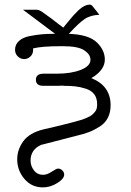

<svg xmlns="http://www.w3.org/2000/svg" viewBox="-20 -581 565 828"><path d="M44.9 -366.2Q44.9 -389.2 62 -404.5Q79.1 -419.9 108.6 -425.5Q138.2 -431.2 160.2 -433.1Q182.1 -435.1 208 -435.1Q214.8 -435.1 217.8 -435.1L79.1 -539.1H138.2Q150.4 -539.1 169.9 -523.9Q177.7 -518.1 203.1 -500Q231.9 -477.1 252.9 -461.9Q258.8 -468.8 272.9 -486.3Q287.1 -503.9 296.6 -514.4Q306.2 -524.9 318.6 -536.9Q331.1 -548.8 343.5 -554.9Q356 -561 368.2 -561Q373 -561 377.9 -555.9Q382.8 -550.8 397 -532.2Q403.8 -523.4 408.2 -517.1Q370.1 -516.1 344.5 -498.5Q318.8 -481 276.9 -435.1Q361.8 -432.1 397 -398.7Q432.1 -365.2 432.1 -324.2Q432.1 -278.3 374 -244.1Q457 -210.9 457 -127Q457 -96.2 445.1 -73Q433.1 -49.8 409.7 -34.9Q386.2 -20 364 -11.5Q341.8 -2.9 308.1 4.9Q162.1 42 157.2 43.9Q112.3 64 111.8 110.8Q111.8 134.8 126.5 153.8Q141.1 172.9 166 172.9Q183.1 172.9 203.1 159.4Q223.1 146 230 146Q241.2 146 249 154.1Q256.8 162.1 256.8 171.9Q256.8 189.9 226.8 208.5Q196.8 227.1 165 227.1Q116.2 227.1 85.2 190.4Q54.2 153.8 54.2 106Q54.2 64.9 80.1 28.6Q106 -7.8 167 -22.9Q189 -27.8 218.5 -34.9Q248 -42 263.4 -45.9Q278.8 -49.8 300.3 -55.4Q321.8 -61 332.3 -64.5Q342.8 -67.9 356.4 -74Q370.1 -80.1 376 -85Q381.8 -89.8 388.4 -97.4Q395 -105 397 -113Q398.9 -121.1 398.9 -131.8Q398.9 -157.7 386.5 -174.3Q374 -190.9 350.1 -198.5Q326.2 -206.1 304.7 -208.5Q283.2 -210.9 252.9 -210.9V-211.9Q239.7 -210.9 214.8 -210.9H167Q134.8 -210.9 134.8 -237.1Q134.8 -263.2 168 -263.2H224.1Q286.1 -263.2 328.1 -279.5Q370.1 -295.9 370.1 -323.2Q370.1 -346.2 343.5 -364Q316.9 -381.8 252 -381.8H241.2Q160.2 -381.8 122.1 -372.1Q122.1 -371.1 122.6 -369.6Q123 -368.2 123 -367.2Q123 -348.1 111.1 -337.2Q99.1 -326.2 84 -326.2Q68.8 -326.2 56.9 -337.6Q44.9 -349.1 44.9 -366.2Z"/></svg>

Font: CMU Typewriter Text
Style: Light
Weight: 200
Version: Version 0.7.0